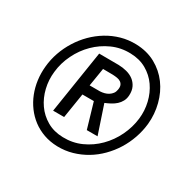

<svg xmlns="http://www.w3.org/2000/svg" viewBox="-125 -675 837 824"><g transform="rotate(30 293.5 -263.5)"><path d="M37.1 -260.7Q40.5 -297.4 52.7 -332.3Q64.9 -367.2 84.5 -398.4Q104 -429.7 129.9 -455.6Q155.8 -481.4 186.8 -500.2Q217.8 -519 253.2 -529.1Q288.6 -539.1 327.1 -538.1Q381.3 -536.6 423.6 -513.4Q465.8 -490.2 493.7 -452.4Q521.5 -414.6 533.9 -366.5Q546.4 -318.4 541.5 -267.6Q537.6 -231 525.4 -195.8Q513.2 -160.6 493.9 -129.6Q474.6 -98.6 448.7 -72.5Q422.9 -46.4 391.8 -27.8Q360.8 -9.3 325.4 1Q290 11.2 251.5 10.3Q215.3 9.3 184.3 -1.7Q153.3 -12.7 128.4 -31.5Q103.5 -50.3 84.7 -75.7Q65.9 -101.1 54.2 -130.9Q42.5 -160.6 38.1 -193.6Q33.7 -226.6 37.1 -260.7ZM81.5 -260.3Q76.7 -218.8 86.2 -179Q95.7 -139.2 117.7 -107.7Q139.6 -76.2 173.8 -56.4Q208 -36.6 252.9 -35.6Q301.3 -34.2 343.5 -53.2Q385.7 -72.3 418.2 -105Q450.7 -137.7 471.2 -180.2Q491.7 -222.7 497.1 -268.1Q502 -309.6 492.4 -349.4Q482.9 -389.2 460.9 -420.7Q439 -452.1 404.8 -471.7Q370.6 -491.2 325.7 -492.2Q277.3 -493.7 235.1 -474.6Q192.9 -455.6 160.4 -423.3Q127.9 -391.1 107.2 -348.6Q86.4 -306.2 81.5 -260.3ZM234.4 -236.3 214.8 -113.3H160.2L209 -424.3L305.7 -423.8Q326.7 -423.3 346.2 -418.2Q365.7 -413.1 380.4 -402.1Q395 -391.1 403.3 -374Q411.6 -356.9 410.2 -333Q409.2 -316.4 402.3 -303.7Q395.5 -291 385 -281.5Q374.5 -272 361.3 -264.9Q348.1 -257.8 334 -252L380.4 -113.3H327.1L291 -236.3ZM241.7 -285.6H293.5Q303.7 -286.1 314.2 -288.8Q324.7 -291.5 333.5 -297.1Q342.3 -302.7 348.4 -310.8Q354.5 -318.8 356.4 -330.6Q358.9 -344.2 355.5 -352.8Q352.1 -361.3 344.7 -366.2Q337.4 -371.1 327.1 -372.8Q316.9 -374.5 305.2 -375L256.3 -375.5Z"/></g></svg>

Font: TypoPRO Roboto Mono
Style: Italic
Weight: 500
Designer: Google
Version: Version 2.000986; 2015; ttfautohint (v1.3)